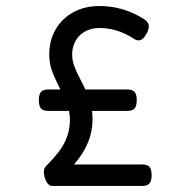

<svg xmlns="http://www.w3.org/2000/svg" viewBox="-20 -610 640 630"><path d="M477.5 -35.2Q477.5 -16.1 470.5 -8.1Q463.4 0 446.8 0H150.4Q139.6 0 131.8 -14.9Q124 -29.8 124 -46.4Q124 -52.7 126.2 -57.6Q128.4 -62.5 133.3 -67.4Q175.3 -108.9 192.4 -143.6Q209.5 -178.2 209.5 -217.3Q209.5 -232.4 206.5 -246.1H138.2Q121.6 -246.1 114.5 -254.2Q107.4 -262.2 107.4 -281.2Q107.4 -300.3 114.5 -308.3Q121.6 -316.4 138.2 -316.4H178.2Q159.2 -354 150.4 -378.2Q141.6 -402.3 141.6 -431.6Q141.6 -476.6 162.1 -512.7Q182.6 -548.8 220.2 -569.6Q257.8 -590.3 306.6 -590.3Q383.8 -590.3 451.7 -547.9Q468.3 -537.6 468.3 -522.9Q468.3 -512.7 460.4 -498.5Q448.7 -477.5 434.6 -477.5Q427.2 -477.5 418 -483.4Q365.7 -518.1 306.2 -518.1Q279.3 -518.1 258.8 -506.6Q238.3 -495.1 227.5 -475.3Q216.8 -455.6 216.8 -431.6Q216.8 -411.1 224.1 -391.8Q231.4 -372.6 246.1 -344.7L260.3 -316.4H397.9Q414.6 -316.4 421.6 -308.3Q428.7 -300.3 428.7 -281.2Q428.7 -262.2 421.6 -254.2Q414.6 -246.1 397.9 -246.1H281.7Q283.7 -234.4 283.7 -217.8Q283.7 -139.6 222.7 -70.3H446.8Q463.4 -70.3 470.5 -62.3Q477.5 -54.2 477.5 -35.2Z"/></svg>

Font: Courier Prime Sans
Style: Regular
Weight: 400
Designer: Alan Dague-Greene
Foundry: Quote-Unquote Apps
Version: Version 3.020